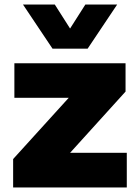

<svg xmlns="http://www.w3.org/2000/svg" viewBox="-20 -828 608 848"><path d="M289.5 -153H540V0H38V-125.5L283.5 -396H43.5V-548.5H534.5V-423.5ZM357 -808H497.5L367 -613H212L81.5 -808H222L289.5 -702Z"/></svg>

Font: Encode Sans Semi Expanded ExBd
Style: Regular
Weight: 800
Width: 6
Designer: Multiple Designers
Foundry: Impallari Type
Version: Version 2.000